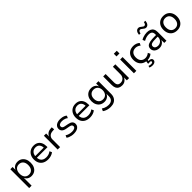

<svg xmlns="http://www.w3.org/2000/svg" viewBox="499 -2697 4852 4852"><g transform="rotate(-45 2925.5 -270.5)"><path d="M86 180V-493H167V-382H165Q185 -438 232.5 -469.5Q280 -501 345 -501Q413 -501 463 -469.5Q513 -438 540.5 -381Q568 -324 568 -246Q568 -170 541 -112.5Q514 -55 463.5 -23Q413 9 345 9Q281 9 235 -22Q189 -53 170 -106H173V180ZM326 -62Q398 -62 439.5 -111Q481 -160 481 -247Q481 -333 439.5 -381.5Q398 -430 326 -430Q255 -430 213 -381.5Q171 -333 171 -247Q171 -160 213 -111Q255 -62 326 -62Z M943 9Q861 9 802 -21.5Q743 -52 711.5 -109Q680 -166 680 -246Q680 -321 710 -378.5Q740 -436 794.5 -468.5Q849 -501 922 -501Q994 -501 1043.5 -470.5Q1093 -440 1119 -384.5Q1145 -329 1145 -253V-224H745V-283H1088L1070 -265Q1070 -347 1032 -391Q994 -435 923 -435Q875 -435 839 -413Q803 -391 783.5 -351Q764 -311 764 -256V-247Q764 -186 785 -145Q806 -104 846.5 -83Q887 -62 944 -62Q985 -62 1027 -74Q1069 -86 1106 -116L1135 -54Q1099 -23 1046.5 -7Q994 9 943 9Z M1284 0V-492H1364V-378H1362Q1380 -434 1424 -465Q1468 -496 1535 -500L1575 -503L1583 -424L1516 -419Q1447 -413 1409 -373.5Q1371 -334 1371 -274V0Z M1859 9Q1819 9 1780.5 1.5Q1742 -6 1709 -19.5Q1676 -33 1653 -53L1681 -114Q1706 -95 1736 -83Q1766 -71 1797.5 -65.5Q1829 -60 1859 -60Q1919 -60 1952 -79.5Q1985 -99 1985 -133Q1985 -162 1965.5 -178Q1946 -194 1902 -202L1802 -220Q1734 -233 1700.5 -267Q1667 -301 1667 -354Q1667 -398 1691.5 -431Q1716 -464 1761 -482.5Q1806 -501 1868 -501Q1903 -501 1938.5 -494Q1974 -487 2004.5 -473.5Q2035 -460 2054 -440L2026 -379Q2005 -397 1978.5 -409Q1952 -421 1923.5 -426.5Q1895 -432 1868 -432Q1810 -432 1779 -412Q1748 -392 1748 -357Q1748 -329 1766 -312.5Q1784 -296 1825 -288L1923 -269Q1995 -256 2030 -223.5Q2065 -191 2065 -136Q2065 -92 2039.5 -59Q2014 -26 1968 -8.5Q1922 9 1859 9Z M2439 9Q2357 9 2298 -21.5Q2239 -52 2207.5 -109Q2176 -166 2176 -246Q2176 -321 2206 -378.5Q2236 -436 2290.5 -468.5Q2345 -501 2418 -501Q2490 -501 2539.5 -470.5Q2589 -440 2615 -384.5Q2641 -329 2641 -253V-224H2241V-283H2584L2566 -265Q2566 -347 2528 -391Q2490 -435 2419 -435Q2371 -435 2335 -413Q2299 -391 2279.5 -351Q2260 -311 2260 -256V-247Q2260 -186 2281 -145Q2302 -104 2342.5 -83Q2383 -62 2440 -62Q2481 -62 2523 -74Q2565 -86 2602 -116L2631 -54Q2595 -23 2542.5 -7Q2490 9 2439 9Z M2994 189Q2934 189 2877 172Q2820 155 2777 123L2806 57Q2834 76 2864.5 89.5Q2895 103 2927.5 109.5Q2960 116 2992 116Q3068 116 3109.5 77Q3151 38 3151 -34V-130H3152Q3135 -77 3087.5 -45Q3040 -13 2977 -13Q2908 -13 2857 -43.5Q2806 -74 2778 -129.5Q2750 -185 2750 -258Q2750 -331 2778 -385.5Q2806 -440 2857 -470.5Q2908 -501 2977 -501Q3041 -501 3088.5 -468.5Q3136 -436 3153 -382H3151V-492H3234V-42Q3234 30 3205.5 82Q3177 134 3123.5 161.5Q3070 189 2994 189ZM2993 -84Q3065 -84 3107 -131.5Q3149 -179 3149 -258Q3149 -337 3107 -383.5Q3065 -430 2993 -430Q2921 -430 2879 -383.5Q2837 -337 2837 -258Q2837 -179 2879 -131.5Q2921 -84 2993 -84Z M3586 9Q3526 9 3485 -13Q3444 -35 3423.5 -78.5Q3403 -122 3403 -187V-492H3490V-191Q3490 -152 3501.5 -123Q3513 -94 3538 -79.5Q3563 -65 3604 -65Q3646 -65 3679 -85Q3712 -105 3731 -139Q3750 -173 3750 -214V-492H3837V0H3756V-110H3759Q3736 -54 3692 -22.5Q3648 9 3586 9Z M3999 -612V-708H4105V-612ZM4009 0V-492H4096V0Z M4483 9Q4408 9 4353 -23Q4298 -55 4267.5 -112.5Q4237 -170 4237 -247Q4237 -326 4267.5 -383Q4298 -440 4353.5 -470.5Q4409 -501 4484 -501Q4534 -501 4579 -484Q4624 -467 4654 -438L4624 -374Q4595 -400 4559.5 -413.5Q4524 -427 4491 -427Q4413 -427 4369 -380Q4325 -333 4325 -247Q4325 -161 4369 -113Q4413 -65 4490 -65Q4524 -65 4559 -78.5Q4594 -92 4622 -117L4653 -53Q4623 -24 4578 -7.5Q4533 9 4483 9ZM4482 195Q4456 195 4430.5 189.5Q4405 184 4388 175L4402 128Q4421 137 4438.5 141Q4456 145 4481 145Q4507 145 4522.5 136.5Q4538 128 4538 110Q4538 96 4528 89Q4518 82 4499 82Q4489 82 4477 83.5Q4465 85 4450 90L4433 74L4447 -20H4500L4488 57L4463 48Q4474 45 4488 43Q4502 41 4514 41Q4538 41 4557.5 48.5Q4577 56 4588.5 72Q4600 88 4600 111Q4600 137 4585 156Q4570 175 4543.5 185Q4517 195 4482 195Z M4920 9Q4869 9 4827.5 -10.5Q4786 -30 4762.5 -64Q4739 -98 4739 -140Q4739 -196 4769.5 -228.5Q4800 -261 4866 -274.5Q4932 -288 5037 -288H5102V-229H5040Q4982 -229 4941 -225Q4900 -221 4874.5 -212Q4849 -203 4837 -186.5Q4825 -170 4825 -145Q4825 -104 4856 -81Q4887 -58 4936 -58Q4978 -58 5012.5 -78Q5047 -98 5067.5 -131Q5088 -164 5088 -204V-318Q5088 -377 5057 -404Q5026 -431 4963 -431Q4919 -431 4876 -418.5Q4833 -406 4787 -379L4759 -442Q4788 -461 4823 -474Q4858 -487 4895.5 -494Q4933 -501 4969 -501Q5033 -501 5078.5 -481Q5124 -461 5148 -419Q5172 -377 5172 -310V0H5094V-110H5096Q5084 -76 5059.5 -49Q5035 -22 5000 -6.5Q4965 9 4920 9ZM4839 -593 4787 -596Q4793 -661 4821.5 -697Q4850 -733 4895 -733Q4920 -733 4939.5 -721.5Q4959 -710 4981 -691Q4999 -676 5013 -667.5Q5027 -659 5041 -659Q5067 -659 5081 -678.5Q5095 -698 5101 -736L5153 -733Q5148 -668 5119 -631.5Q5090 -595 5046 -595Q5021 -595 5001 -607Q4981 -619 4959 -638Q4941 -653 4927.5 -661.5Q4914 -670 4899 -670Q4874 -670 4859.5 -650.5Q4845 -631 4839 -593Z M5554 9Q5480 9 5425.5 -22.5Q5371 -54 5341.5 -111.5Q5312 -169 5312 -247Q5312 -324 5341.5 -381Q5371 -438 5425.5 -469.5Q5480 -501 5553 -501Q5628 -501 5681.5 -469.5Q5735 -438 5765 -381Q5795 -324 5795 -247Q5795 -169 5765.5 -111.5Q5736 -54 5682 -22.5Q5628 9 5554 9ZM5553 -64Q5625 -64 5666.5 -112.5Q5708 -161 5708 -247Q5708 -332 5666.5 -380Q5625 -428 5553 -428Q5482 -428 5440.5 -380Q5399 -332 5399 -247Q5399 -161 5440.5 -112.5Q5482 -64 5553 -64Z"/></g></svg>

Font: Nunito Sans 9pt
Style: Regular
Weight: 400
Version: Version 3.101;gftools[0.9.27]